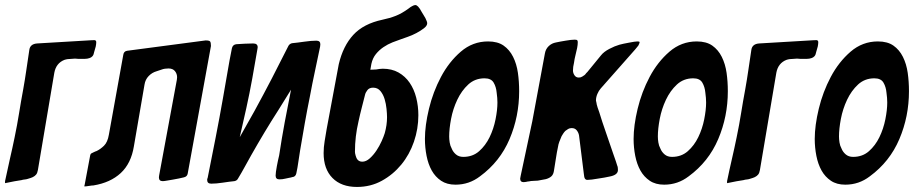

<svg xmlns="http://www.w3.org/2000/svg" viewBox="-42 -726 3637 760"><path d="M-22 -1V-9Q-13 -53 -3 -96Q7 -139 16 -183Q26 -231 33.5 -278Q41 -325 50 -373Q57 -412 62.5 -450.5Q68 -489 74 -528Q77 -552 105 -554L324 -567Q335 -568 337 -565Q339 -562 339 -560Q339 -556 338.5 -551.5Q338 -547 337 -542Q335 -537 334 -531.5Q333 -526 331 -521Q329 -509 324 -503.5Q319 -498 312 -496Q304 -493 293 -493Q282 -493 268 -493Q255 -495 241 -493Q225 -493 213 -489Q180 -476 173 -438L108 -53Q106 -41 101 -35Q96 -29 88 -25Q82 -22 68 -18Q62 -16 55.5 -15.5Q49 -15 43 -13Q29 -11 15.5 -8.5Q2 -6 -12 -3Q-22 -1 -22 -1Z M292 12Q292 7 293 6L315 -111Q316 -117 320 -119Q322 -120 324 -121Q326 -122 328 -123Q336 -127 340 -128Q355 -135 369.5 -149Q384 -163 389 -193L446 -509Q448 -523 461 -525L772 -566Q786 -566 789.5 -562Q793 -558 793 -544L701 -39Q699 -27 686 -24Q678 -22 666 -19.5Q654 -17 642 -15Q629 -13 618.5 -11Q608 -9 602 -9Q587 -9 587 -24Q587 -26 587.5 -28Q588 -30 588 -32L658 -410Q658 -412 658.5 -415Q659 -418 659 -420Q659 -434 650.5 -444.5Q642 -455 625 -455Q618 -455 611 -454Q604 -453 599 -451Q594 -449 588.5 -447.5Q583 -446 578 -444Q560 -439 546.5 -425Q533 -411 530 -391L488 -147Q477 -79 436 -41Q395 -3 328 8Q322 8 310 10Q298 12 292 12Z M907 -183 965 -286Q1000 -350 1033.5 -414.5Q1067 -479 1100 -545Q1105 -553 1114 -555Q1135 -557 1162.5 -561Q1190 -565 1210 -565Q1226 -565 1226 -551Q1226 -548 1225.5 -545.5Q1225 -543 1225 -541Q1215 -492 1204.5 -443.5Q1194 -395 1185 -346Q1174 -292 1164.5 -238.5Q1155 -185 1146 -131Q1142 -108 1139 -85.5Q1136 -63 1131 -40Q1128 -26 1115 -25Q1109 -23 1102 -22Q1095 -21 1088 -19Q1076 -16 1064 -16Q1049 -16 1049 -31Q1049 -42 1054 -69Q1056 -80 1058.5 -91.5Q1061 -103 1063 -111Q1068 -144 1073.5 -177Q1079 -210 1085 -242L1110 -371L1061 -292Q1032 -247 1005 -202Q978 -157 952 -111Q939 -88 926.5 -65Q914 -42 900 -19Q896 -11 886 -9Q866 -7 840 -3Q814 1 794 1Q778 1 778 -14Q778 -18 780 -22Q796 -102 811.5 -181Q827 -260 841 -340Q850 -389 858 -437.5Q866 -486 876 -535Q879 -549 893 -551Q910 -552 926.5 -553Q943 -554 960 -554Q978 -554 978 -539Q978 -537 977.5 -535.5Q977 -534 977 -532Q967 -473 956.5 -415Q946 -357 933 -298Z M1424 -450 1447 -451Q1453 -452 1459.5 -453Q1466 -454 1473 -454Q1509 -454 1535.5 -439Q1562 -424 1579.5 -398.5Q1597 -373 1605.5 -339.5Q1614 -306 1614 -270Q1614 -216 1596.5 -165Q1579 -114 1546.5 -74.5Q1514 -35 1469.5 -10.5Q1425 14 1371 14Q1309 14 1274 -21.5Q1239 -57 1239 -120Q1239 -132 1240 -143.5Q1241 -155 1243 -167Q1245 -179 1247 -191Q1249 -203 1251 -215Q1263 -280 1275 -343.5Q1287 -407 1299 -472Q1316 -544 1356.5 -588Q1397 -632 1472 -648Q1501 -654 1525 -663.5Q1549 -673 1575 -692Q1577 -694 1583 -698Q1585 -699 1586.5 -700Q1588 -701 1590 -702Q1597 -706 1602 -706Q1607 -706 1613 -700Q1615 -698 1616.5 -695.5Q1618 -693 1620 -691Q1622 -688 1623.5 -685Q1625 -682 1627 -679Q1630 -674 1634 -667.5Q1638 -661 1642 -654Q1649 -640 1649 -634Q1649 -624 1636 -614Q1623 -604 1606 -595Q1589 -586 1571.5 -580Q1554 -574 1546 -571Q1531 -566 1512 -558.5Q1493 -551 1476 -539.5Q1459 -528 1446 -512Q1433 -496 1428 -473ZM1371 -97Q1378 -86 1392 -86Q1407 -86 1421.5 -99Q1436 -112 1448 -130Q1460 -148 1468.5 -167Q1477 -186 1481 -199Q1490 -231 1490 -262Q1490 -275 1488 -295Q1486 -315 1480.5 -333.5Q1475 -352 1464 -365.5Q1453 -379 1435 -379Q1420 -379 1412.5 -369.5Q1405 -360 1403 -351Q1397 -327 1390 -300Q1383 -273 1377 -245Q1370 -215 1366.5 -185.5Q1363 -156 1363 -125Q1363 -120 1365.5 -111Q1368 -102 1371 -97Z M1761 5Q1727 5 1704 -10.5Q1681 -26 1667 -51Q1653 -76 1646.5 -109Q1640 -142 1640 -176Q1640 -229 1656 -295.5Q1672 -362 1703.5 -421.5Q1735 -481 1782 -521.5Q1829 -562 1890 -562Q1928 -562 1951.5 -545.5Q1975 -529 1989 -501Q2003 -473 2008 -438Q2013 -403 2013 -365Q2013 -265 1975 -175.5Q1937 -86 1858 -28Q1815 5 1761 5ZM1746 -138Q1751 -125 1762.5 -115Q1774 -105 1792 -105Q1829 -105 1854.5 -127.5Q1880 -150 1896 -183Q1912 -216 1919.5 -253.5Q1927 -291 1927 -320Q1927 -338 1924 -359Q1922 -382 1912 -399Q1902 -416 1876 -416Q1838 -416 1811.5 -391.5Q1785 -367 1768 -331Q1751 -295 1743.5 -255.5Q1736 -216 1736 -186Q1736 -175 1738 -162Q1740 -149 1746 -138Z M2490 -560Q2490 -556 2485 -546Q2482 -542 2479 -538.5Q2476 -535 2472 -530L2336 -376Q2328 -367 2322.5 -354Q2317 -341 2317 -328Q2317 -327 2319 -319Q2319 -315 2323.5 -300.5Q2328 -286 2330 -282Q2335 -265 2342 -244Q2349 -223 2357 -200Q2372 -155 2385.5 -117Q2399 -79 2401 -71Q2403 -67 2403.5 -62Q2404 -57 2404 -53Q2404 -33 2370 -27Q2362 -25 2350 -23Q2338 -21 2325 -19Q2297 -14 2284 -14Q2279 -14 2277.5 -15Q2276 -16 2274 -18Q2270 -23 2269 -38L2250 -190Q2248 -201 2241 -210Q2234 -219 2221 -219Q2213 -219 2207 -215.5Q2201 -212 2196 -208Q2191 -203 2187.5 -197.5Q2184 -192 2181 -187Q2176 -176 2172 -165Q2168 -154 2167 -146Q2162 -123 2158.5 -99Q2155 -75 2151 -52Q2149 -36 2141 -28.5Q2133 -21 2119 -17Q2111 -15 2103 -14Q2095 -13 2087 -11Q2078 -10 2069 -10Q2060 -10 2052 -8Q2048 -8 2040 -6Q2038 -6 2035.5 -5.5Q2033 -5 2031 -5Q2017 -5 2017 -19Q2017 -22 2019 -30Q2030 -84 2042 -138Q2054 -192 2065 -246L2115 -515Q2118 -532 2130 -543.5Q2142 -555 2159 -558Q2167 -560 2176.5 -561.5Q2186 -563 2197 -565Q2208 -567 2217 -568Q2226 -569 2233 -569Q2241 -569 2243 -566.5Q2245 -564 2245 -559Q2245 -549 2242.5 -536Q2240 -523 2236 -508Q2234 -500 2232.5 -492.5Q2231 -485 2230 -477Q2228 -469 2227 -461.5Q2226 -454 2226 -447Q2226 -437 2232 -428Q2238 -419 2249 -419Q2257 -419 2263 -423Q2269 -427 2272 -429Q2274 -431 2275.5 -432.5Q2277 -434 2278 -436Q2283 -441 2283 -441L2337 -507Q2348 -521 2370 -532.5Q2392 -544 2410 -549Q2417 -551 2426.5 -553Q2436 -555 2447 -557Q2472 -562 2481 -562Q2488 -562 2490 -560Z M2587 5Q2553 5 2530 -10.5Q2507 -26 2493 -51Q2479 -76 2472.5 -109Q2466 -142 2466 -176Q2466 -229 2482 -295.5Q2498 -362 2529.5 -421.5Q2561 -481 2608 -521.5Q2655 -562 2716 -562Q2754 -562 2777.5 -545.5Q2801 -529 2815 -501Q2829 -473 2834 -438Q2839 -403 2839 -365Q2839 -265 2801 -175.5Q2763 -86 2684 -28Q2641 5 2587 5ZM2572 -138Q2577 -125 2588.5 -115Q2600 -105 2618 -105Q2655 -105 2680.5 -127.5Q2706 -150 2722 -183Q2738 -216 2745.5 -253.5Q2753 -291 2753 -320Q2753 -338 2750 -359Q2748 -382 2738 -399Q2728 -416 2702 -416Q2664 -416 2637.5 -391.5Q2611 -367 2594 -331Q2577 -295 2569.5 -255.5Q2562 -216 2562 -186Q2562 -175 2564 -162Q2566 -149 2572 -138Z M2836 -1V-9Q2845 -53 2855 -96Q2865 -139 2874 -183Q2884 -231 2891.5 -278Q2899 -325 2908 -373Q2915 -412 2920.5 -450.5Q2926 -489 2932 -528Q2935 -552 2963 -554L3182 -567Q3193 -568 3195 -565Q3197 -562 3197 -560Q3197 -556 3196.5 -551.5Q3196 -547 3195 -542Q3193 -537 3192 -531.5Q3191 -526 3189 -521Q3187 -509 3182 -503.5Q3177 -498 3170 -496Q3162 -493 3151 -493Q3140 -493 3126 -493Q3113 -495 3099 -493Q3083 -493 3071 -489Q3038 -476 3031 -438L2966 -53Q2964 -41 2959 -35Q2954 -29 2946 -25Q2940 -22 2926 -18Q2920 -16 2913.5 -15.5Q2907 -15 2901 -13Q2887 -11 2873.5 -8.5Q2860 -6 2846 -3Q2836 -1 2836 -1Z M3304 5Q3270 5 3247 -10.5Q3224 -26 3210 -51Q3196 -76 3189.5 -109Q3183 -142 3183 -176Q3183 -229 3199 -295.5Q3215 -362 3246.5 -421.5Q3278 -481 3325 -521.5Q3372 -562 3433 -562Q3471 -562 3494.5 -545.5Q3518 -529 3532 -501Q3546 -473 3551 -438Q3556 -403 3556 -365Q3556 -265 3518 -175.5Q3480 -86 3401 -28Q3358 5 3304 5ZM3289 -138Q3294 -125 3305.5 -115Q3317 -105 3335 -105Q3372 -105 3397.5 -127.5Q3423 -150 3439 -183Q3455 -216 3462.5 -253.5Q3470 -291 3470 -320Q3470 -338 3467 -359Q3465 -382 3455 -399Q3445 -416 3419 -416Q3381 -416 3354.5 -391.5Q3328 -367 3311 -331Q3294 -295 3286.5 -255.5Q3279 -216 3279 -186Q3279 -175 3281 -162Q3283 -149 3289 -138Z"/></svg>

Font: Bangerz
Style: Regular
Weight: 400
Designer: vernon adams
Foundry: Vernon Adams
Version: Version 2.10;February 7, 2025;FontCreator 13.0.0.2683 64-bit